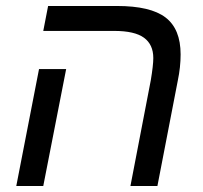

<svg xmlns="http://www.w3.org/2000/svg" viewBox="-20 -619 674 639"><path d="M571.8 -351.1 503.9 0H414.1L481.9 -352.1Q490.2 -401.9 490.2 -425.8Q490.2 -470.7 459.2 -493.4Q428.2 -516.1 359.9 -516.1H124L140.1 -599.1H369.1Q481 -599.1 531 -560.8Q581.1 -522.5 581.1 -438Q581.1 -395.5 571.8 -351.1ZM200.2 -389.2 124 0H34.2L109.9 -389.2Z"/></svg>

Font: Arimo
Style: Italic
Weight: 400
Italic angle: -12°
Designer: Steve Matteson
Foundry: Monotype Imaging Inc.
Version: Version 1.33